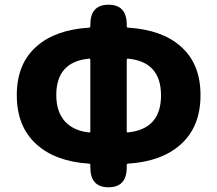

<svg xmlns="http://www.w3.org/2000/svg" viewBox="-20 -778 918 812"><path d="M439 14Q362 14 362 -70V-80Q362 -86 356 -86Q215 -95 135 -167Q51 -242 51 -375.5Q51 -509 135 -582Q214 -652 356 -661Q362 -661 362 -667V-674Q362 -758 439 -758Q516 -758 516 -674V-667Q516 -661 522 -661Q665 -652 744 -582Q828 -509 828 -375.5Q828 -242 744 -167Q664 -95 522 -86Q516 -86 516 -80V-70Q516 14 439 14ZM357 -218Q362 -217 362 -222V-525Q362 -530 357 -530Q218 -517 218 -376Q218 -303 257 -262Q294 -224 357 -218ZM516 -222Q516 -217 521 -218Q661 -232 661 -374.5Q661 -517 521 -530Q516 -530 516 -525Z"/></svg>

Font: Resource Han Rounded JP Heavy
Style: Regular
Weight: 900
Designer: Cyano Hao (round all glyphs); Ryoko NISHIZUKA 西塚涼子 (kana, bopomofo & ideographs); Paul D. Hunt (Latin, Greek & Cyrillic)
Foundry: Cyano Hao
Version: 0.990